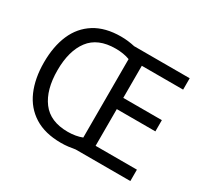

<svg xmlns="http://www.w3.org/2000/svg" viewBox="-149 -935 1226 1155"><g transform="rotate(30 464.0 -357.5)"><path d="M386 -725Q412 -725 436 -722Q460 -719 482 -714H868V-635H581V-412H849V-334H581V-79H868V0H488Q466 4 441.5 7Q417 10 391 10Q280 10 206.5 -36Q133 -82 97 -165Q61 -248 61 -359Q61 -470 96.5 -552Q132 -634 204.5 -679.5Q277 -725 386 -725ZM394 -646Q271 -646 213 -569.5Q155 -493 155 -358Q155 -223 213 -145.5Q271 -68 393 -68Q421 -68 446.5 -72.5Q472 -77 492 -85V-630Q471 -638 446.5 -642Q422 -646 394 -646Z"/></g></svg>

Font: Noto Sans Sundanese
Style: Regular
Weight: 400
Designer: Monotype Design Team (Regular), Sérgio L. Martins (other weights)
Foundry: Monotype Imaging Inc.
Version: Version 2.003